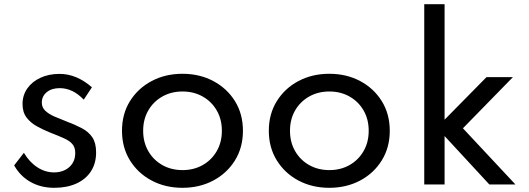

<svg xmlns="http://www.w3.org/2000/svg" viewBox="-20 -880 2522 916"><path d="M239 16Q175 16 125.8 -11.8Q76.5 -39.5 47.5 -91L94 -151Q120.5 -106.5 158 -82Q195.5 -57.5 238.5 -57.5Q266.5 -57.5 289.2 -68.5Q312 -79.5 325.5 -100.2Q339 -121 339 -149.5Q339 -177 325.2 -192.8Q311.5 -208.5 284.8 -220.5Q258 -232.5 218 -248Q186 -261 156 -277.5Q126 -294 106.8 -319.2Q87.5 -344.5 87.5 -383.5Q87.5 -425.5 110.2 -458Q133 -490.5 173 -509Q213 -527.5 264 -527.5Q305.5 -527.5 344.5 -511Q383.5 -494.5 418.5 -463.5L379.5 -404.5Q327.5 -459.5 264.5 -459.5Q226.5 -459.5 203 -440.2Q179.5 -421 179.5 -390.5Q179.5 -367 196.5 -351.2Q213.5 -335.5 240 -324Q266.5 -312.5 295 -301.5Q338 -285.5 370.2 -268.5Q402.5 -251.5 420.5 -224.8Q438.5 -198 438.5 -153Q438.5 -100.5 413.8 -62.5Q389 -24.5 344 -4.2Q299 16 239 16Z M850.5 16Q769 16 703.8 -18.5Q638.5 -53 600.2 -114.5Q562 -176 562 -256Q562 -336.5 600.2 -397.8Q638.5 -459 703.8 -493.5Q769 -528 850.5 -528Q932 -528 997.2 -493.5Q1062.5 -459 1100.8 -397.8Q1139 -336.5 1139 -256Q1139 -176 1100.8 -114.5Q1062.5 -53 997.2 -18.5Q932 16 850.5 16ZM851 -68.5Q904.5 -68.5 947 -92.5Q989.5 -116.5 1014 -159Q1038.5 -201.5 1038.5 -256Q1038.5 -311 1014 -353.2Q989.5 -395.5 947 -419.5Q904.5 -443.5 851 -443.5Q797 -443.5 754.5 -419.5Q712 -395.5 687.5 -353.2Q663 -311 663 -256Q663 -201.5 687.5 -159Q712 -116.5 754.5 -92.5Q797 -68.5 851 -68.5Z M1551 16Q1469.5 16 1404.2 -18.5Q1339 -53 1300.8 -114.5Q1262.5 -176 1262.5 -256Q1262.5 -336.5 1300.8 -397.8Q1339 -459 1404.2 -493.5Q1469.5 -528 1551 -528Q1632.5 -528 1697.8 -493.5Q1763 -459 1801.2 -397.8Q1839.5 -336.5 1839.5 -256Q1839.5 -176 1801.2 -114.5Q1763 -53 1697.8 -18.5Q1632.5 16 1551 16ZM1551.5 -68.5Q1605 -68.5 1647.5 -92.5Q1690 -116.5 1714.5 -159Q1739 -201.5 1739 -256Q1739 -311 1714.5 -353.2Q1690 -395.5 1647.5 -419.5Q1605 -443.5 1551.5 -443.5Q1497.5 -443.5 1455 -419.5Q1412.5 -395.5 1388 -353.2Q1363.5 -311 1363.5 -256Q1363.5 -201.5 1388 -159Q1412.5 -116.5 1455 -92.5Q1497.5 -68.5 1551.5 -68.5Z M2004 0V-860H2101V-309L2301 -512H2427L2188.5 -268L2439 0H2314.5L2101 -231V0Z"/></svg>

Font: Spartan Thin Medium
Style: Regular
Weight: 500
Version: Version 1.004